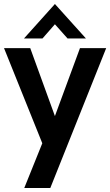

<svg xmlns="http://www.w3.org/2000/svg" viewBox="-23 -728 550 958"><path d="M96.7 -536.1 251 -708 405.8 -536.1H314L251 -606.9L189 -536.1ZM98.1 210 188 -13.2 -2.9 -487.8H127.9L251 -148.9L376 -487.8H506.8L228 210Z"/></svg>

Font: HK Grotesk Legacy
Style: Bold
Weight: 700
Designer: Alfredo Marco Pradil
Foundry: Hanken Design Co.
Version: Version 2.022;PS 002.022;hotconv 1.0.88;makeotf.lib2.5.64775